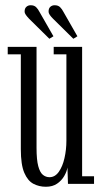

<svg xmlns="http://www.w3.org/2000/svg" viewBox="-20 -702 390 733"><path d="M155 11Q129.5 11 107.8 -0.2Q86 -11.5 72.8 -42.2Q59.5 -73 59.5 -132.5V-494.5H9.5V-523H119.5V-137.5Q119.5 -92 126 -67.8Q132.5 -43.5 143.8 -34.5Q155 -25.5 169 -25.5Q190 -25.5 204.5 -46Q219 -66.5 226.2 -98.5Q233.5 -130.5 233.5 -165V-494.5H185V-523H293.5V-29H339V0H239.5L237.5 -62.5Q235 -47 225.2 -30Q215.5 -13 198.2 -1Q181 11 155 11ZM260 -554 182.5 -630.5Q175 -638 170.2 -644.8Q165.5 -651.5 165.5 -658.5Q165.5 -670 172.2 -676Q179 -682 188.5 -682Q202 -682 209.5 -674.5Q217 -667 222 -657L275.5 -563.5ZM168.5 -554 91 -630.5Q83.5 -638.5 78.8 -645Q74 -651.5 74 -658.5Q74 -670 80.8 -676Q87.5 -682 97 -682Q110.5 -682 118 -674.5Q125.5 -667 130.5 -657L184 -563.5Z"/></svg>

Font: Imbue 24pt Light
Style: Regular
Weight: 300
Designer: Tyler Finck
Foundry: Etcetera Type Company
Version: Version 1.102